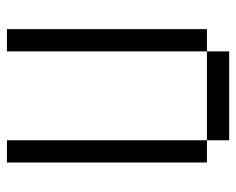

<svg xmlns="http://www.w3.org/2000/svg" viewBox="-82 -582 665 540"><g transform="rotate(-90 250.0 -312.5)"><path d="M125 -62.5V0H375V-62.5ZM125 -62.5V-625H62.5V-62.5ZM375 -62.5H437.5V-625H375Z"/></g></svg>

Font: Unifont
Style: Medium
Weight: 500
Version: Version 9.0.06